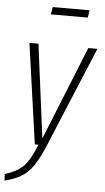

<svg xmlns="http://www.w3.org/2000/svg" viewBox="-75 -756 544 996"><g transform="rotate(5 197.0 -258.5)"><path d="M344.2 -679.2H151.9L158.2 -717.8H350.1ZM408.2 -522 189 3.9Q160.2 72.3 134 109.4Q107.9 146.5 75.2 166.5Q42.5 186.5 -12.2 201.2L-14.2 167Q51.3 146 83 113.3Q114.7 80.6 147 0H127.9L54.2 -522H101.1L164.1 -34.2L360.8 -522Z"/></g></svg>

Font: Fira Sans Compressed ExtraLight
Style: Italic
Weight: 250
Width: 3
Italic angle: -8°
Designer: Carrois Corporate & Edenspiekermann AG
Foundry: Carrois Corporate GbR & Edenspiekermann AG
Version: Version 4.203;PS 004.203;hotconv 1.0.88;makeotf.lib2.5.64775